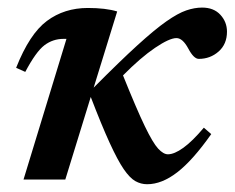

<svg xmlns="http://www.w3.org/2000/svg" viewBox="-20 -462 604 494"><path d="M281.5 -432.5 221 -236.5Q288 -304 333 -345Q378 -386 408 -407Q438 -428 459.2 -435.2Q480.5 -442.5 500 -442.5Q530 -442.5 547 -424Q564 -405.5 564 -380.5Q564 -348.5 542.5 -329.5Q521 -310.5 491.5 -310.5Q478.5 -310.5 464.5 -337Q450 -364 434 -364Q416 -364 379 -339Q342 -314 296.5 -268Q331.5 -181 352.5 -137.5Q373.5 -94 387 -79.5Q400.5 -65 412 -65Q428.5 -65 451.8 -81.8Q475 -98.5 504.5 -133.5L523.5 -117Q476 -49.5 436.2 -18.8Q396.5 12 358.5 12Q342.5 12 328.2 4Q314 -4 298.2 -27Q282.5 -50 262 -94.8Q241.5 -139.5 213.5 -212.5L148 0H40.5L151 -362H143.5Q116 -362 94.2 -345.5Q72.5 -329 45 -277L21.5 -287.5Q56 -375 100.8 -408.2Q145.5 -441.5 206 -441.5Q252 -441.5 281.5 -432.5Z"/></svg>

Font: Newsreader 16pt SemiBold
Style: Italic
Weight: 600
Italic angle: -17°
Designer: Hugues Gentile
Foundry: Production Type
Version: Version 1.003; ttfautohint (v1.8.3)